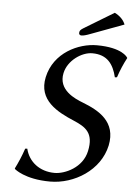

<svg xmlns="http://www.w3.org/2000/svg" viewBox="-57 -863 648 917"><g transform="rotate(5 267.0 -405.0)"><path d="M236 -33C164 -33 111 -75 96 -137L86 -136C74 -100 60 -68 45 -38L46 -35C46 -35 96 10 218 10C333 10 456 -65 482 -186C506 -302 419 -349 342 -379C303 -394 219 -429 237 -512C250 -573 315 -618 366 -618C438 -618 468 -575 483 -513L493 -514C505 -550 518 -580 534 -610L532 -613C532 -613 506 -658 384 -658C297 -658 180 -605 154 -485C130 -373 224 -324 307 -289C363 -265 405 -239 386 -151C369 -70 285 -33 236 -33ZM456 -820 314 -734C299 -725 296 -720 295 -713C293 -705 297 -698 306 -698C315 -698 328 -701 351 -710L507 -768C499 -789 482 -807 456 -820Z"/></g></svg>

Font: Libertinus Sans
Style: Italic
Weight: 400
Italic angle: -12°
Designer: Philipp H. Poll, Khaled Hosny
Foundry: Caleb Maclennan
Version: Version 7.050;RELEASE